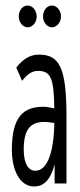

<svg xmlns="http://www.w3.org/2000/svg" viewBox="-20 -665 290 696"><path d="M80 -566C98 -566 113 -584 113 -605C113 -627 98 -645 80 -645C62 -645 48 -627 48 -605C48 -584 63 -566 80 -566ZM168 -566C186 -566 201 -584 201 -605C201 -627 186 -645 168 -645C150 -645 136 -627 136 -605C136 -584 151 -566 168 -566ZM104 11C131 11 161 -3 178 -70V0H221V-243C221 -423 194 -467 121 -467C89 -467 63 -451 39 -420L60 -372C80 -397 96 -408 118 -408C166 -408 175 -378 177 -272C163 -275 150 -278 138 -278C68 -278 23 -246 23 -122C23 -48 52 11 104 11ZM66 -123C66 -199 93 -223 141 -223C152 -223 165 -221 177 -219C175 -106 149 -46 108 -46C84 -46 66 -70 66 -123Z"/></svg>

Font: Inconsolata UltraCondensed Thin
Style: Regular
Weight: 100
Width: 1
Monospace: yes
Designer: Raph Levien, Cyreal, Brenton Simpson
Foundry: Raph Levien, Cyreal, Google
Version: Version 3.100